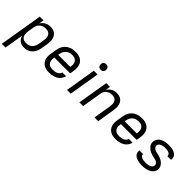

<svg xmlns="http://www.w3.org/2000/svg" viewBox="116 -1791 3063 3063"><g transform="rotate(45 1648.0 -259.0)"><path d="M-4 215 118 -520H202L188 -436Q200 -457 219 -475.5Q238 -494 260 -506Q282 -518 306.5 -523Q331 -528 355 -528Q384 -528 412 -521Q440 -514 460.5 -497Q481 -480 494.5 -456Q508 -432 513.5 -404.5Q519 -377 518 -348Q517 -319 512 -290L495 -190Q491 -165 483.5 -140.5Q476 -116 463 -93Q450 -70 431.5 -50Q413 -30 389.5 -16.5Q366 -3 340.5 2.5Q315 8 290 8Q262 8 235.5 1.5Q209 -5 188 -21Q167 -37 153 -60Q139 -83 134 -109L80 215ZM259 -66Q277 -66 295.5 -69Q314 -72 331 -80.5Q348 -89 363 -102.5Q378 -116 388 -132Q398 -148 404 -166Q410 -184 413 -202L430 -302Q433 -321 433.5 -340Q434 -359 430 -377Q426 -395 416.5 -410Q407 -425 393 -435.5Q379 -446 360.5 -450Q342 -454 323 -454Q306 -454 288 -451.5Q270 -449 253 -441.5Q236 -434 221.5 -422Q207 -410 195.5 -394.5Q184 -379 178.5 -361.5Q173 -344 170 -327L153 -227Q150 -207 149.5 -187.5Q149 -168 152 -149.5Q155 -131 164 -114.5Q173 -98 187 -86.5Q201 -75 220 -70.5Q239 -66 259 -66Z M852 8Q820 8 790 2Q760 -4 735 -18.5Q710 -33 692 -56Q674 -79 665 -107.5Q656 -136 656 -167Q656 -198 662 -230L678 -330Q683 -357 692.5 -384Q702 -411 719 -435Q736 -459 759.5 -477.5Q783 -496 810 -507.5Q837 -519 864.5 -523.5Q892 -528 919 -528Q951 -528 981 -522.5Q1011 -517 1036.5 -502Q1062 -487 1080.5 -464Q1099 -441 1107.5 -412.5Q1116 -384 1116.5 -353Q1117 -322 1112 -290L1101 -223H745L744 -218Q740 -198 739.5 -178.5Q739 -159 744 -141Q749 -123 759.5 -108Q770 -93 785.5 -83Q801 -73 820 -69.5Q839 -66 859 -66Q880 -66 901.5 -69Q923 -72 944 -81Q965 -90 981.5 -107Q998 -124 1003 -145H1086Q1081 -121 1068.5 -98Q1056 -75 1037.5 -56.5Q1019 -38 996 -25.5Q973 -13 949 -5.5Q925 2 900.5 5Q876 8 852 8ZM757 -297H1029L1030 -302Q1033 -322 1033.5 -341Q1034 -360 1029.5 -378Q1025 -396 1015 -411Q1005 -426 990.5 -436Q976 -446 957.5 -450Q939 -454 919 -454Q901 -454 882 -451Q863 -448 845.5 -440Q828 -432 812.5 -418.5Q797 -405 786 -388.5Q775 -372 769 -354Q763 -336 760 -318Z M1252 0 1338 -520H1422L1336 0ZM1404 -608Q1390 -608 1376 -613Q1362 -618 1354 -629Q1346 -640 1343.5 -655Q1341 -670 1343 -685Q1345 -695 1350.5 -705Q1356 -715 1364.5 -721.5Q1373 -728 1383.5 -730.5Q1394 -733 1405 -733Q1419 -733 1433 -727.5Q1447 -722 1455.5 -711Q1464 -700 1466.5 -685Q1469 -670 1466 -655Q1464 -645 1458.5 -635Q1453 -625 1444.5 -618.5Q1436 -612 1425.5 -610Q1415 -608 1404 -608Z M1532 0 1618 -520H1702L1688 -437Q1701 -458 1718.5 -476Q1736 -494 1758 -506Q1780 -518 1804 -523Q1828 -528 1851 -528Q1880 -528 1907.5 -520.5Q1935 -513 1955.5 -496.5Q1976 -480 1988.5 -455.5Q2001 -431 2006 -404Q2011 -377 2010 -348Q2009 -319 2004 -290L1956 0H1872L1922 -302Q1925 -321 1925.5 -340Q1926 -359 1922.5 -376.5Q1919 -394 1910 -409.5Q1901 -425 1887.5 -435.5Q1874 -446 1856 -450Q1838 -454 1819 -454Q1802 -454 1784.5 -451.5Q1767 -449 1750 -441Q1733 -433 1718.5 -421Q1704 -409 1694 -393.5Q1684 -378 1678.5 -361Q1673 -344 1670 -327L1616 0Z M2352 8Q2320 8 2290 2Q2260 -4 2235 -18.5Q2210 -33 2192 -56Q2174 -79 2165 -107.5Q2156 -136 2156 -167Q2156 -198 2162 -230L2178 -330Q2183 -357 2192.5 -384Q2202 -411 2219 -435Q2236 -459 2259.5 -477.5Q2283 -496 2310 -507.5Q2337 -519 2364.5 -523.5Q2392 -528 2419 -528Q2451 -528 2481 -522.5Q2511 -517 2536.5 -502Q2562 -487 2580.5 -464Q2599 -441 2607.5 -412.5Q2616 -384 2616.5 -353Q2617 -322 2612 -290L2601 -223H2245L2244 -218Q2240 -198 2239.5 -178.5Q2239 -159 2244 -141Q2249 -123 2259.5 -108Q2270 -93 2285.5 -83Q2301 -73 2320 -69.5Q2339 -66 2359 -66Q2380 -66 2401.5 -69Q2423 -72 2444 -81Q2465 -90 2481.5 -107Q2498 -124 2503 -145H2586Q2581 -121 2568.5 -98Q2556 -75 2537.5 -56.5Q2519 -38 2496 -25.5Q2473 -13 2449 -5.5Q2425 2 2400.5 5Q2376 8 2352 8ZM2257 -297H2529L2530 -302Q2533 -322 2533.5 -341Q2534 -360 2529.5 -378Q2525 -396 2515 -411Q2505 -426 2490.5 -436Q2476 -446 2457.5 -450Q2439 -454 2419 -454Q2401 -454 2382 -451Q2363 -448 2345.5 -440Q2328 -432 2312.5 -418.5Q2297 -405 2286 -388.5Q2275 -372 2269 -354Q2263 -336 2260 -318Z M2950 8Q2925 8 2901.5 6Q2878 4 2855.5 -2Q2833 -8 2812.5 -18Q2792 -28 2776.5 -44Q2761 -60 2754 -82.5Q2747 -105 2751 -129L2752 -135H2835V-133Q2832 -119 2838.5 -107.5Q2845 -96 2855 -88.5Q2865 -81 2877.5 -76.5Q2890 -72 2903 -69.5Q2916 -67 2929.5 -66.5Q2943 -66 2957 -66Q2970 -66 2983 -66.5Q2996 -67 3009.5 -69.5Q3023 -72 3036 -76.5Q3049 -81 3061.5 -88.5Q3074 -96 3083 -108Q3092 -120 3094 -133Q3097 -152 3087.5 -168Q3078 -184 3063 -194Q3048 -204 3030 -208.5Q3012 -213 2993.5 -217Q2975 -221 2957.5 -225.5Q2940 -230 2923 -237Q2906 -244 2890 -252.5Q2874 -261 2860.5 -272Q2847 -283 2835 -297Q2823 -311 2815.5 -327Q2808 -343 2805.5 -362Q2803 -381 2806 -400Q2810 -422 2821.5 -442.5Q2833 -463 2851.5 -478Q2870 -493 2891.5 -503Q2913 -513 2935 -518.5Q2957 -524 2979 -526Q3001 -528 3023 -528Q3047 -528 3070 -526Q3093 -524 3115 -518Q3137 -512 3157 -501.5Q3177 -491 3191.5 -475Q3206 -459 3212 -437Q3218 -415 3214 -391L3213 -385H3130L3131 -387Q3133 -400 3128 -412Q3123 -424 3113.5 -431.5Q3104 -439 3092.5 -443.5Q3081 -448 3069 -450.5Q3057 -453 3043.5 -453.5Q3030 -454 3017 -454Q3005 -454 2992.5 -453.5Q2980 -453 2967 -450.5Q2954 -448 2941 -443Q2928 -438 2917 -430.5Q2906 -423 2898 -411.5Q2890 -400 2888 -388Q2885 -369 2894 -352.5Q2903 -336 2918 -326.5Q2933 -317 2951 -312Q2969 -307 2987 -303Q3005 -299 3023.5 -294.5Q3042 -290 3058.5 -283Q3075 -276 3091 -267.5Q3107 -259 3121 -248Q3135 -237 3146 -223.5Q3157 -210 3165 -193.5Q3173 -177 3176 -158.5Q3179 -140 3176 -121Q3172 -98 3159 -77Q3146 -56 3127 -41Q3108 -26 3086 -16.5Q3064 -7 3041 -1.5Q3018 4 2995 6Q2972 8 2950 8Z"/></g></svg>

Font: Iosevka Aile Oblique
Style: Regular
Weight: 400
Italic angle: -9°
Designer: Belleve Invis
Foundry: Belleve Invis
Version: Version 31.1.0; ttfautohint (v1.8.4)